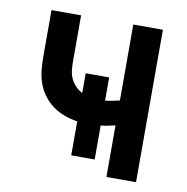

<svg xmlns="http://www.w3.org/2000/svg" viewBox="-65 -583 629 645"><g transform="rotate(10 250.0 -260.0)"><path d="M339 0V-176Q327 -173 314.5 -170.5Q302 -168 290 -167V-51H210V-167Q188 -170 166 -178Q144 -186 125.5 -199.5Q107 -213 93 -232Q79 -251 71.5 -273Q64 -295 62 -318Q60 -341 60 -364V-520H161V-364Q161 -349 162.5 -334Q164 -319 170 -305.5Q176 -292 186.5 -281Q197 -270 210 -264V-331H290V-252Q302 -253 314.5 -255.5Q327 -258 339 -261V-520H440V0Z"/></g></svg>

Font: Iosevka Curly Semibold
Style: Regular
Weight: 600
Monospace: yes
Designer: Belleve Invis
Foundry: Belleve Invis
Version: Version 22.1.2; ttfautohint (v1.8.4)